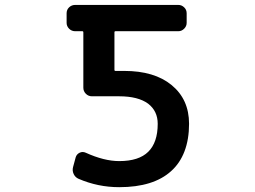

<svg xmlns="http://www.w3.org/2000/svg" viewBox="-20 -775 1040 784"><path d="M466.8 -10.7Q379.9 -10.7 300.8 -44.9Q287.1 -50.8 280.8 -64.5Q274.4 -78.1 278.3 -92.8L289.1 -132.8Q293 -145.5 305.2 -151.4Q317.4 -157.2 330.1 -151.4Q405.3 -117.2 466.8 -117.2Q546.9 -117.2 585.4 -155.3Q624 -193.4 624 -269.5Q624 -321.3 585 -351.6Q543.9 -381.8 466.8 -381.8H355.5Q340.8 -381.8 330.6 -392.1Q320.3 -402.3 320.3 -417V-642.6Q320.3 -647.5 316.4 -647.5H287.1Q272.5 -647.5 262.2 -657.7Q252 -668 252 -681.6V-720.7Q252 -735.4 262.2 -745.1Q272.5 -754.9 287.1 -754.9H708Q721.7 -754.9 731.9 -745.1Q742.2 -735.4 742.2 -720.7V-681.6Q742.2 -668 731.9 -657.7Q721.7 -647.5 708 -647.5H451.2Q447.3 -647.5 447.3 -642.6V-489.3Q447.3 -485.4 451.2 -485.4H487.3Q610.4 -485.4 680.7 -427.7Q752 -369.1 752 -269.5Q752 -206.1 733.4 -157.2Q714.8 -108.4 678.7 -76.2Q606.4 -10.7 466.8 -10.7Z"/></svg>

Font: Rounded-L Mgen+ 1m medium
Style: Regular
Weight: 500
Designer: [Source Han Sans]
Ryoko NISHIZUKA  (kana & ideographs); Paul D. Hunt (Latin, Greek & Cyrillic); Wenlong ZHANG  (bopomofo
Version: Version 1.059.20150602